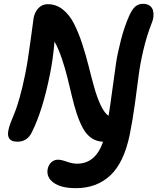

<svg xmlns="http://www.w3.org/2000/svg" viewBox="-20 -732 828 1011"><path d="M379.9 258.8Q301.8 258.8 262.5 230.2Q223.1 201.7 231 158.2Q235.8 135.3 250.7 122.1Q265.6 108.9 285.2 108.9Q302.7 108.9 332 119.4Q361.3 129.9 386.2 129.9Q482.9 129.9 522.9 14.2Q487.8 13.2 460.9 -5.6Q434.1 -24.4 416.3 -57.6Q398.4 -90.8 384.8 -131.8Q371.1 -172.9 359.1 -223.4Q347.2 -273.9 335.4 -321.8Q323.7 -369.6 306.2 -421.9Q288.6 -474.1 267.1 -513.2Q258.8 -417 243.2 -341.8Q205.1 -150.4 147.9 -36.1Q124 14.2 71.8 14.2Q12.7 14.2 23.9 -44.9Q26.9 -62 36.1 -86.2Q45.4 -110.4 56.4 -136.2Q67.4 -162.1 83 -216.8Q98.6 -271.5 112.8 -341.8Q126.5 -409.2 141.1 -519.8Q155.8 -630.4 157.2 -638.2Q163.6 -669.9 183.1 -689.9Q202.6 -710 231.9 -710Q275.9 -710 311.3 -681.6Q346.7 -653.3 370.1 -606.4Q393.6 -559.6 412.4 -502.7Q431.2 -445.8 446.3 -385.3Q461.4 -324.7 476.1 -272.2Q490.7 -219.7 510 -178.5Q529.3 -137.2 551.8 -122.1Q560.1 -172.9 571.8 -261Q583.5 -349.1 591.3 -401.1Q599.1 -453.1 617.2 -522.9Q635.3 -592.8 661.1 -650.9Q676.3 -683.6 692.9 -697.8Q709.5 -711.9 732.9 -711.9Q754.4 -711.9 767.8 -702.4Q781.2 -692.9 785.4 -677.7Q789.6 -662.6 788.1 -645.8Q786.6 -628.9 779.8 -612.8Q752.9 -544.9 735.1 -469Q717.3 -393.1 710 -333.5Q702.6 -273.9 690.2 -184.3Q677.7 -94.7 663.1 -22.9Q632.8 124.5 560.8 191.7Q488.8 258.8 379.9 258.8Z"/></svg>

Font: Shantell Sans Irregular
Style: Italic
Weight: 600
Italic angle: -11.31°
Designer: Stephen Nixon, Anya Danilova, Shantell Martin
Foundry: Arrow Type
Version: Version 1.006;[9816181b4]